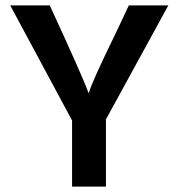

<svg xmlns="http://www.w3.org/2000/svg" viewBox="-20 -694 664 714"><path d="M374 0H248V-246L18 -674H165Q286 -412 310 -347Q319 -384 413 -576L459 -674H606L374 -250Z"/></svg>

Font: Hind Guntur SemiBold
Style: Regular
Weight: 600
Designer: Manushi Parikh, Hitesh Malaviya
Foundry: Indian Type Foundry
Version: Version 1.000;PS 1.0;hotconv 1.0.86;makeotf.lib2.5.63406; tt